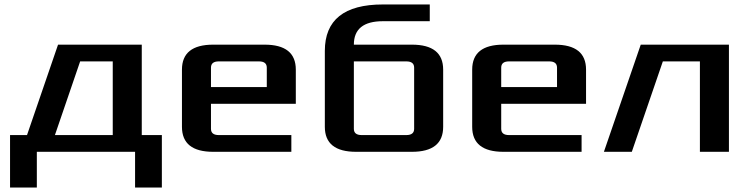

<svg xmlns="http://www.w3.org/2000/svg" viewBox="-20 -680 3350 860"><path d="M25 -75H101L240 -480H615V-75H705V160H585V0H145V160H25ZM226 -75H485V-405H339Z M795 -112V-368Q795 -480 935 -480H1165Q1305 -480 1305 -368V-215H925V-103Q925 -75 960 -75H1285V0H935Q795 0 795 -112ZM925 -290H1175V-377Q1175 -405 1140 -405H960Q925 -405 925 -377Z M1435 -112V-452Q1435 -660 1695 -660H1905V-585H1695Q1565 -585 1565 -480H1825Q1965 -480 1965 -368V-112Q1965 0 1825 0H1575Q1435 0 1435 -112ZM1565 -103Q1565 -75 1600 -75H1800Q1835 -75 1835 -103V-377Q1835 -405 1800 -405H1565Z M2095 -112V-368Q2095 -480 2235 -480H2465Q2605 -480 2605 -368V-215H2225V-103Q2225 -75 2260 -75H2585V0H2235Q2095 0 2095 -112ZM2225 -290H2475V-377Q2475 -405 2440 -405H2260Q2225 -405 2225 -377Z M2685 0 2850 -480H3245V0H3115V-405H2949L2810 0Z"/></svg>

Font: Xolonium
Style: Regular
Weight: 400
Designer: Severin Meyer
Version: Version 4.2